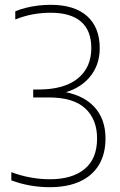

<svg xmlns="http://www.w3.org/2000/svg" viewBox="-20 -769 497 798"><path d="M187 9Q145 9 104.5 1.8Q64 -5.5 27 -19.5V-53.5Q67 -38.5 107.8 -31.2Q148.5 -24 187 -24Q280.5 -24 332 -66.8Q383.5 -109.5 383.5 -193.5Q383.5 -272.5 334.5 -318.2Q285.5 -364 182.5 -364H118V-397H140Q247 -397 303.2 -442.8Q359.5 -488.5 359.5 -569Q359.5 -642 316.8 -679Q274 -716 191 -716Q151.5 -716 115.5 -709.2Q79.5 -702.5 43.5 -688V-722Q63.5 -730.5 87.5 -736.5Q111.5 -742.5 138 -745.8Q164.5 -749 190.5 -749Q289.5 -749 342 -702Q394.5 -655 394.5 -568.5Q394.5 -496 350.2 -445.5Q306 -395 226 -378.5L227 -390.5Q321 -378 369.8 -327Q418.5 -276 418.5 -194Q418.5 -129 391.2 -83.8Q364 -38.5 312.2 -14.8Q260.5 9 187 9Z"/></svg>

Font: Encode Sans SC SemiCondensed Thin
Style: Regular
Weight: 250
Width: 4
Designer: Multiple Designers
Foundry: Impallari Type
Version: Version 3.002